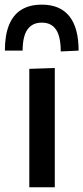

<svg xmlns="http://www.w3.org/2000/svg" viewBox="-44 -786 350 806"><path d="M79 0Q79 -54.5 79 -105.5Q79 -156.5 79 -218V-268Q79 -314 79 -352.5Q79 -391 79 -426Q79 -461 79 -497L186 -500.5Q186 -464 186 -428.5Q186 -393 186 -354Q186 -315 186 -268V-218Q186 -156.5 186 -105.5Q186 -54.5 186 0ZM211 -570Q211 -632.5 191.2 -661.8Q171.5 -691 131.5 -691Q91.5 -691 71.2 -662Q51 -633 51 -573.5H-23.5Q-23.5 -638 -6.2 -680.8Q11 -723.5 45.5 -745Q80 -766.5 131.5 -766.5Q208 -766.5 247 -718Q286 -669.5 286 -573.5Z"/></svg>

Font: Commissioner Thin Medium
Style: Regular
Weight: 500
Version: Version 1.000